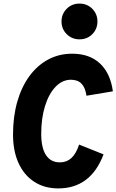

<svg xmlns="http://www.w3.org/2000/svg" viewBox="-20 -1032 648 1069"><path d="M304.5 17Q227.5 17 170.8 -19.8Q114 -56.5 83.2 -124Q52.5 -191.5 52.5 -283Q52.5 -382.5 76 -465Q99.5 -547.5 143.2 -607.5Q187 -667.5 247.5 -700.2Q308 -733 382 -733Q479 -733 537 -678.2Q595 -623.5 608.5 -523.5L461.5 -499Q455 -544 434 -566Q413 -588 375 -588Q327 -588 289.5 -549Q252 -510 230.8 -442Q209.5 -374 209.5 -287Q209.5 -209 236 -168.5Q262.5 -128 313.5 -128Q351 -128 377.2 -151.8Q403.5 -175.5 420.5 -227L556.5 -172.5Q485 17 304.5 17ZM422.7 -813Q380.5 -813 351.5 -841.8Q322.5 -870.5 322.5 -912.5Q322.5 -954 351.2 -983Q380 -1012 422.4 -1012Q465.4 -1012 493.9 -983Q522.5 -954 522.5 -912.5Q522.5 -870.5 494 -841.8Q465.6 -813 422.7 -813Z"/></svg>

Font: Google Sans Code
Style: Italic
Weight: 400
Italic angle: -10°
Monospace: yes
Designer: Google Sans Code Authors
Foundry: Google LLC
Version: Version 6.000